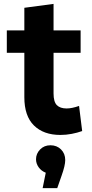

<svg xmlns="http://www.w3.org/2000/svg" viewBox="-20 -681 472 986"><path d="M15 -410V-525H105V-641L255 -661V-525H394V-410H255V-201Q255 -158 272 -141Q289 -124 322 -124Q349 -124 386 -137L402 -8Q377 1 348 6.5Q319 12 290 12Q204 12 154.5 -36.5Q105 -85 105 -182V-410ZM315 141Q315 169 296 222L274 285H199L215 206Q192 197 178.5 178Q165 159 165 137Q165 108 186 86.5Q207 65 239 65Q272 65 293.5 86.5Q315 108 315 141Z"/></svg>

Font: Radio Canada
Style: Bold
Weight: 700
Designer: Charles Daoud, Etienne Aubert Bonn, Alexandre Saumier Demers, Jacques Le Bailly
Foundry: Radio-Canada
Version: Version 2.104; ttfautohint (v1.8.4.7-5d5b);gftools[0.9.28.de